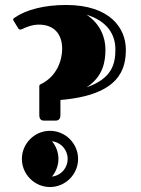

<svg xmlns="http://www.w3.org/2000/svg" viewBox="-20 -742 566 772"><path d="M486 -543C486 -627 424 -722 246 -722C158 -722 85 -703 39 -671C37 -670 33 -667 33 -664C33 -662 33 -660 35 -658L54 -627C57 -624 59 -623 61 -623C63 -623 66 -624 69 -625C83 -632 109 -643 136 -643C196 -643 230 -607 230 -545C230 -504 211 -435 143 -403C142 -402 138 -401 138 -396V-280C138 -258 150 -257 159 -257H203C220 -257 223 -269 223 -280V-340C463 -360 486 -466 486 -543ZM68 -103C68 -41 119 10 181 10C243 10 294 -41 294 -103C294 -165 243 -216 181 -216C119 -216 68 -165 68 -103ZM189 -174C225 -170 252 -140 252 -103C252 -66 225 -36 189 -32C205 -51 215 -77 215 -103C215 -130 205 -155 189 -174ZM328 -391C395 -434 404 -495 404 -543C404 -593 382 -647 328 -683C411 -657 444 -604 444 -543C444 -486 431 -426 328 -391Z"/></svg>

Font: Fascinate Inline
Style: Regular
Weight: 900
Designer: Astigmatic (AOETI)
Foundry: Astigmatic (AOETI)
Version: Version 1.000